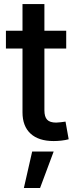

<svg xmlns="http://www.w3.org/2000/svg" viewBox="-20 -692 380 950"><path d="M307.6 -540V-451.7H9.3V-540ZM91.3 -671.9H199.7V-146.5Q199.7 -114.3 213.1 -99.9Q226.6 -85.4 257.8 -85.4Q267.1 -85.4 280.8 -87.2Q294.4 -88.9 304.2 -90.3L319.8 -2.9Q303.2 1.5 283.7 3.7Q264.2 5.9 245.6 5.9Q170.9 5.9 131.1 -31Q91.3 -67.9 91.3 -136.2ZM98.1 238.3 139.2 57.6H245.6L178.2 238.3Z"/></svg>

Font: V-Inter
Style: Medium-500
Weight: 500
Designer: Rasmus Andersson
Foundry: rsms
Version: Version 4.000;git-4146feb